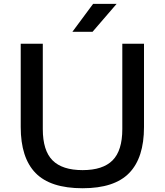

<svg xmlns="http://www.w3.org/2000/svg" viewBox="-20 -967 854 996"><path d="M408.5 9.5Q241.5 9.5 164.5 -69.5Q87.5 -148.5 87.5 -308V-740H202V-297.5Q202 -186 252.5 -135.2Q303 -84.5 408.5 -84.5Q513.5 -84.5 564 -135.2Q614.5 -186 614.5 -297.5V-740H727V-308Q727 -148.5 650.2 -69.5Q573.5 9.5 408.5 9.5ZM355.5 -802 463 -947H585L460 -802Z"/></svg>

Font: Encode Sans Expanded Expanded Medium
Style: Regular
Weight: 500
Width: 7
Designer: Multiple Designers
Foundry: Impallari Type
Version: Version 3.000; ttfautohint (v1.8.3) -l 8 -r 50 -G 200 -x 14 